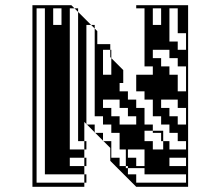

<svg xmlns="http://www.w3.org/2000/svg" viewBox="-20 -720 780 740"><path d="M217 -624V-688H185V-624ZM601 -624V-688H569V-624ZM697 -528V-592H665V-688H633V-560H665V-528ZM697 -368V-464H665V-496H633V-528H569V-496H601V-464H633V-432H665V-368ZM697 -240V-304H665V-336H601V-304H633V-272H665V-240ZM441 -336H377V-304H409V-272H441V-240H505V-272H473V-304H441ZM105 0V-700H255L267 -688H281V-674L331 -624H345V-610L355 -600V-550H405V-528H409V-496L405 -500V-528H377V-432H409V-496L455 -450V-400H441V-368H473V-336H505V-304H537V-240H569V-216H609V-208H633V-240H601V-272H569V-336H537V-368H505V-432H569V-464H537V-688H505V-700H705V0H505L405 -100V-150L379 -176H377V-178L347 -208H345V-210L315 -240H313V-242L305 -250V-176H313V-144H305V-176H281V-674L267 -688H249V-144H305V-112H313V-80H305V-112H249V-80H305V-48H313V-16H305V-48H153V-688H121V-16H305V0ZM697 -144V-176H665V-208H609V-176H633V-144ZM697 -80V-112H633V-80ZM697 -16V-48H537V-72H473V-80H465V-112H505V-80H537V-144H473V-112H465V-144H441V-208H409V-240H377V-272H345V-610L331 -624H313V-242L315 -240H345V-210L347 -208H377V-178L379 -176H409V-112H441V-80H465V-72H473V-48H505V-16ZM569 -208V-216H537V-176H569V-144H609V-176H601V-208Z"/></svg>

Font: Rubik Broken Fax
Style: Regular
Weight: 400
Designer: Hubert and Fischer, NaN
Foundry: Hubert and Fischer, NaN
Version: Version 2.201